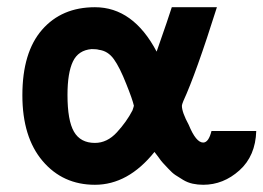

<svg xmlns="http://www.w3.org/2000/svg" viewBox="-20 -502 730 532"><path d="M42 -238Q42 -357 96.5 -419.5Q151 -482 243 -482Q349 -482 414 -359Q448 -456 456 -482H581Q523 -298 488 -222Q484 -212 484 -209Q484 -191 503 -156Q523 -107 543 -107Q558 -107 566 -139H690Q688 -70 643.5 -30Q599 10 543 10Q528 10 514 7Q500 4 487.5 -3.5Q475 -11 466 -17Q457 -23 446.5 -34.5Q436 -46 431.5 -50.5Q427 -55 418 -68L408 -81Q335 10 243 10Q154 10 98 -56Q42 -122 42 -238ZM167 -239Q167 -168 185 -137Q203 -106 243 -106Q277 -106 304 -135.5Q331 -165 347 -196Q348 -199 349.5 -203.5Q351 -208 351 -209Q347 -227 330 -269Q312 -315 295.5 -338Q279 -361 254 -364Q248 -366 234 -366Q197 -363 182 -331.5Q167 -300 167 -239Z"/></svg>

Font: Coval
Style: Bold
Weight: 700
Foundry: Context Ltd
Version: Version 001.000